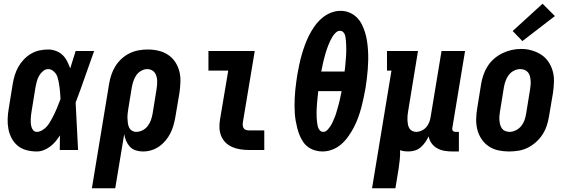

<svg xmlns="http://www.w3.org/2000/svg" viewBox="-20 -803 3040 1028"><path d="M177 8Q149 8 122 1Q95 -6 75 -22.5Q55 -39 42.5 -62.5Q30 -86 25 -112.5Q20 -139 21 -167Q22 -195 27 -223L48 -353Q52 -377 59 -400Q66 -423 78 -444.5Q90 -466 107.5 -484.5Q125 -503 146.5 -515.5Q168 -528 191.5 -533Q215 -538 238 -538Q260 -538 280.5 -530Q301 -522 315.5 -508Q330 -494 339.5 -475Q349 -456 356 -437Q363 -460 370.5 -483.5Q378 -507 385 -530H484Q459 -461 435 -391.5Q411 -322 385 -254Q389 -190 391.5 -126.5Q394 -63 398 0H300Q300 -19 300.5 -38.5Q301 -58 301 -78Q290 -61 277 -45.5Q264 -30 248 -18Q232 -6 214 1Q196 8 177 8ZM177 -97Q190 -97 203 -104Q216 -111 226.5 -121.5Q237 -132 244.5 -144.5Q252 -157 259 -169.5Q266 -182 272 -195Q278 -208 283.5 -221Q289 -234 294 -247Q299 -260 304 -273Q303 -285 302.5 -297Q302 -309 300.5 -321Q299 -333 297.5 -344.5Q296 -356 293.5 -368Q291 -380 287.5 -391Q284 -402 277 -411Q270 -420 260 -426.5Q250 -433 238 -433Q223 -433 210 -422Q197 -411 189 -396.5Q181 -382 177 -367Q173 -352 170 -336L149 -206Q147 -196 146 -185Q145 -174 144.5 -163.5Q144 -153 145 -142.5Q146 -132 149 -122Q152 -112 159 -104.5Q166 -97 177 -97Z M472 205 564 -353Q568 -378 576 -402Q584 -426 597.5 -448Q611 -470 630.5 -488Q650 -506 673.5 -517.5Q697 -529 721.5 -533.5Q746 -538 771 -538Q800 -538 828 -531.5Q856 -525 879 -510Q902 -495 917.5 -472Q933 -449 940 -422Q947 -395 946 -365.5Q945 -336 941 -307L919 -177Q915 -154 909 -132.5Q903 -111 892.5 -90Q882 -69 866.5 -50.5Q851 -32 831.5 -18.5Q812 -5 790 1.5Q768 8 745 8Q725 8 706.5 2Q688 -4 675.5 -17.5Q663 -31 655.5 -48.5Q648 -66 645 -85L597 205ZM709 -97Q727 -97 743.5 -105.5Q760 -114 771 -128.5Q782 -143 788 -160Q794 -177 797 -194L818 -324Q820 -336 821 -348Q822 -360 821.5 -371.5Q821 -383 818 -394Q815 -405 808.5 -414Q802 -423 791.5 -428Q781 -433 769 -433Q752 -433 736 -424Q720 -415 710 -400.5Q700 -386 694.5 -369.5Q689 -353 686 -337L667 -221Q665 -208 663.5 -195Q662 -182 662.5 -169.5Q663 -157 664.5 -144.5Q666 -132 671 -121Q676 -110 686.5 -103.5Q697 -97 709 -97Z M1312 0Q1289 0 1266.5 -3.5Q1244 -7 1224 -15.5Q1204 -24 1188.5 -39Q1173 -54 1164.5 -74.5Q1156 -95 1155 -117.5Q1154 -140 1158 -163L1202 -425H1096V-530H1344L1280 -146Q1279 -138 1280 -130Q1281 -122 1285 -116Q1289 -110 1296.5 -107.5Q1304 -105 1312 -105H1395V0Z M1706 8Q1686 8 1666 2Q1646 -4 1630 -15.5Q1614 -27 1603 -43.5Q1592 -60 1584.5 -78Q1577 -96 1572 -115.5Q1567 -135 1563.5 -154.5Q1560 -174 1558.5 -194.5Q1557 -215 1557 -236.5Q1557 -258 1558 -279Q1559 -300 1561 -321Q1563 -342 1566 -362.5Q1569 -383 1572 -404Q1577 -431 1582.5 -457.5Q1588 -484 1595.5 -510Q1603 -536 1612.5 -562Q1622 -588 1634.5 -613Q1647 -638 1663.5 -661.5Q1680 -685 1701.5 -704Q1723 -723 1749.5 -734Q1776 -745 1803 -745Q1829 -745 1851.5 -735.5Q1874 -726 1890.5 -709.5Q1907 -693 1917.5 -672Q1928 -651 1935 -628Q1942 -605 1945.5 -580.5Q1949 -556 1950.5 -531.5Q1952 -507 1951.5 -481.5Q1951 -456 1949 -431Q1947 -406 1944 -381Q1941 -356 1937 -331Q1932 -304 1926.5 -277.5Q1921 -251 1914 -225Q1907 -199 1897.5 -173Q1888 -147 1875 -122Q1862 -97 1845.5 -73.5Q1829 -50 1807.5 -31Q1786 -12 1759.5 -2Q1733 8 1706 8ZM1825 -420Q1827 -432 1828 -444Q1829 -456 1830 -468Q1831 -480 1832 -491.5Q1833 -503 1833.5 -515Q1834 -527 1834 -539Q1834 -551 1833.5 -562.5Q1833 -574 1832 -586Q1831 -598 1829 -609Q1827 -620 1819.5 -629Q1812 -638 1800 -638Q1788 -638 1778 -628.5Q1768 -619 1761 -608Q1754 -597 1748.5 -585.5Q1743 -574 1738.5 -562.5Q1734 -551 1730 -539.5Q1726 -528 1722.5 -516Q1719 -504 1716 -492Q1713 -480 1710 -468Q1707 -456 1705 -444Q1703 -432 1700 -420ZM1711 -97Q1723 -97 1732.5 -107Q1742 -117 1749 -127.5Q1756 -138 1761 -149.5Q1766 -161 1771 -172.5Q1776 -184 1779.5 -196Q1783 -208 1786.5 -220Q1790 -232 1793 -243.5Q1796 -255 1799 -267Q1802 -279 1804 -291Q1806 -303 1809 -315H1684Q1683 -303 1681.5 -291Q1680 -279 1679 -267Q1678 -255 1677 -243Q1676 -231 1675.5 -219.5Q1675 -208 1675 -196Q1675 -184 1675.5 -172.5Q1676 -161 1677.5 -149Q1679 -137 1681.5 -126Q1684 -115 1691.5 -106Q1699 -97 1711 -97Z M1972 205 2076 -425H2052V-530H2218L2165 -206Q2163 -195 2162 -183Q2161 -171 2161.5 -159.5Q2162 -148 2164 -137Q2166 -126 2171.5 -116.5Q2177 -107 2187 -102Q2197 -97 2208 -97Q2223 -97 2238 -104Q2253 -111 2263 -123Q2273 -135 2278.5 -149.5Q2284 -164 2286 -179L2344 -530H2470L2402 -119Q2401 -114 2401.5 -110Q2402 -106 2404.5 -103Q2407 -100 2411 -98.5Q2415 -97 2420 -97H2437V8H2402Q2381 8 2360 4.5Q2339 1 2321 -9Q2303 -19 2291 -35.5Q2279 -52 2275 -73Q2267 -56 2256.5 -41Q2246 -26 2232 -14Q2218 -2 2200.5 3Q2183 8 2165 8Q2154 8 2143.5 6.5Q2133 5 2122 1Q2123 26 2120.5 51.5Q2118 77 2114 102L2097 205Z M2705 8Q2676 8 2648 2Q2620 -4 2597 -19.5Q2574 -35 2558.5 -58Q2543 -81 2536 -108Q2529 -135 2529.5 -164.5Q2530 -194 2535 -223L2556 -353Q2560 -378 2568.5 -402.5Q2577 -427 2591.5 -449.5Q2606 -472 2626.5 -489.5Q2647 -507 2671 -518.5Q2695 -530 2720 -535.5Q2745 -541 2771 -541Q2800 -541 2827.5 -533Q2855 -525 2878 -510Q2901 -495 2916.5 -472Q2932 -449 2939.5 -422Q2947 -395 2946 -365.5Q2945 -336 2941 -307L2919 -177Q2915 -152 2906.5 -127.5Q2898 -103 2883.5 -81Q2869 -59 2848.5 -41Q2828 -23 2804.5 -11.5Q2781 0 2755.5 4Q2730 8 2705 8ZM2708 -97Q2725 -97 2742 -105.5Q2759 -114 2770.5 -128Q2782 -142 2788 -159Q2794 -176 2797 -194L2818 -324Q2820 -336 2821 -348Q2822 -360 2821 -372Q2820 -384 2817 -395.5Q2814 -407 2807 -415.5Q2800 -424 2789 -428.5Q2778 -433 2766 -433Q2748 -433 2731.5 -424.5Q2715 -416 2704 -401.5Q2693 -387 2687 -370Q2681 -353 2678 -336L2657 -206Q2655 -194 2654 -182Q2653 -170 2654 -158.5Q2655 -147 2658 -135.5Q2661 -124 2667.5 -115Q2674 -106 2685 -101.5Q2696 -97 2708 -97ZM2777 -583 2725 -637 2885 -783 2951 -717Z"/></svg>

Font: Iosevka Curly Slab XBdObl
Style: Regular
Weight: 800
Italic angle: -9°
Monospace: yes
Designer: Belleve Invis
Foundry: Belleve Invis
Version: Version 11.1.0; ttfautohint (v1.8.3)